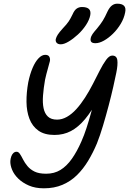

<svg xmlns="http://www.w3.org/2000/svg" viewBox="-20 -1012 700 1040"><path d="M218 8Q171 8 136.5 -7Q102 -22 79 -44.5Q56 -67 45.5 -92.5Q35 -118 36 -140Q37 -153 41 -164.5Q45 -176 52.5 -183Q60 -190 70 -190Q80 -190 88 -178Q96 -166 105 -148Q114 -130 129 -112Q144 -94 167.5 -82.5Q191 -71 230 -71Q274 -71 307.5 -91.5Q341 -112 369 -151.5Q397 -191 421 -246Q436 -280 448.5 -318.5Q461 -357 471.5 -395Q482 -433 492 -468.5Q502 -504 509 -532Q516 -560 523 -578L513 -478Q477 -410 440.5 -366.5Q404 -323 364 -302Q324 -281 275 -281Q221 -281 188 -304.5Q155 -328 139.5 -368.5Q124 -409 123.5 -460Q123 -511 133 -566Q142 -610 156.5 -644Q171 -678 189 -696.5Q207 -715 225 -715Q242 -715 247.5 -704Q253 -693 250 -680Q246 -663 238.5 -637.5Q231 -612 224 -580Q216 -534 213 -494.5Q210 -455 216 -426Q222 -397 239.5 -380.5Q257 -364 289 -364Q316 -364 342.5 -379Q369 -394 393.5 -421Q418 -448 440.5 -483Q463 -518 483 -557Q502 -594 520 -629.5Q538 -665 555 -688Q572 -711 588 -711Q612 -711 615.5 -686.5Q619 -662 610 -618Q604 -588 593.5 -541.5Q583 -495 568.5 -440Q554 -385 538 -331.5Q522 -278 505 -235Q484 -185 457.5 -141Q431 -97 397 -63.5Q363 -30 318.5 -11Q274 8 218 8ZM497 -778Q481 -778 475 -784.5Q469 -791 471 -803Q473 -816 481.5 -828Q490 -840 505 -857Q525 -881 537 -900.5Q549 -920 562 -949Q573 -972 586 -982Q599 -992 615 -992Q641 -992 652 -980.5Q663 -969 658 -945Q652 -913 634 -883Q616 -853 592 -829.5Q568 -806 543 -792Q518 -778 497 -778ZM309 -772Q295 -772 287.5 -779.5Q280 -787 282 -800Q285 -812 293 -824.5Q301 -837 320 -858Q342 -881 352 -896Q362 -911 373 -934Q383 -957 395.5 -965.5Q408 -974 424 -974Q450 -974 461.5 -963.5Q473 -953 469 -930Q464 -904 445.5 -876Q427 -848 402 -825Q377 -802 352 -787Q327 -772 309 -772Z"/></svg>

Font: Shantell Sans
Style: Italic
Weight: 400
Italic angle: -11°
Designer: Stephen Nixon, Anya Danilova, Shantell Martin
Foundry: Arrow Type
Version: Version 1.011;[c5ecc13dd]